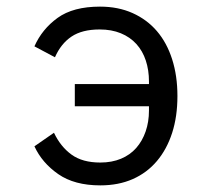

<svg xmlns="http://www.w3.org/2000/svg" viewBox="-20 -548 640 580"><path d="M206 -294H430V-302Q430 -336 420.5 -365Q411 -394 392 -415Q373 -436 345 -447.5Q317 -459 281 -459Q228 -459 196 -437.5Q164 -416 146 -375L84 -408Q107 -460 154 -494Q201 -528 282 -528Q337 -528 380.5 -508.5Q424 -489 454 -454Q484 -419 500 -369Q516 -319 516 -258Q516 -196 500 -146.5Q484 -97 454 -61.5Q424 -26 381 -7Q338 12 283 12Q205 12 156 -22Q107 -56 84 -106L143 -147Q163 -105 196 -81Q229 -57 283 -57Q318 -57 345.5 -68.5Q373 -80 391.5 -101Q410 -122 420 -151Q430 -180 430 -214V-227H206Z"/></svg>

Font: IBM Plex Mono
Style: Regular
Weight: 400
Monospace: yes
Designer: Mike Abbink, Paul van der Laan, Pieter van Rosmalen
Foundry: Bold Monday
Version: Version 2.3